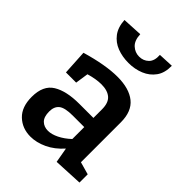

<svg xmlns="http://www.w3.org/2000/svg" viewBox="-228 -901 1023 1023"><g transform="rotate(45 283.5 -389.0)"><path d="M383 7 368 -78Q328 -33 281 -11Q234 11 189 11Q127 11 85.5 -28.5Q44 -68 44 -144Q44 -230 98.5 -263.5Q153 -297 250 -297H356V-362Q356 -411 331 -432.5Q306 -454 260 -454Q220 -454 169 -439L158 -365H81L73 -505Q203 -543 292 -543Q380 -543 428 -504.5Q476 -466 476 -384V-83L547 -63V-1ZM165 -155Q165 -114 184 -95.5Q203 -77 233 -77Q260 -77 292.5 -93Q325 -109 356 -138V-228H269Q210 -228 187.5 -210Q165 -192 165 -155ZM281 -636Q234 -636 195 -651Q156 -666 131.5 -698.5Q107 -731 104 -783L217 -789Q219 -743 242.5 -721.5Q266 -700 297 -700Q329 -700 350.5 -721Q372 -742 369 -785L455 -789Q456 -736 432 -702.5Q408 -669 368 -652.5Q328 -636 281 -636Z"/></g></svg>

Font: Bitter SemiBold
Style: Regular
Weight: 600
Designer: Sol Matas, and Bitter project Authors
Foundry: Sol Matas
Version: Version 2.001